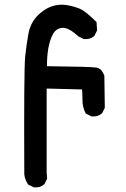

<svg xmlns="http://www.w3.org/2000/svg" viewBox="-20 -800 540 822"><path d="M122.6 1 103 -8.8 100.6 -9.8 99.1 -12.2Q86.4 -31.7 84 -53.7V-54.2V-54.7Q82 -505.4 87.9 -559.1Q93.8 -612.8 101.6 -655.3Q109.9 -699.7 138.2 -730.5Q147.5 -740.2 157.5 -748Q167.5 -755.9 178 -762Q188.5 -768.1 199.2 -772Q232.4 -783.7 265.1 -778.3Q296.9 -772.9 321.3 -762.7Q346.2 -752.4 390.6 -708L393.1 -705.6L393.6 -701.7L395.5 -672.4V-669.9L394.5 -667.5L384.8 -647.9L383.8 -646L382.3 -645Q365.7 -630.4 339.8 -632.8H337.9L336.4 -633.8L316.9 -643.6L315.9 -644L314.9 -645Q293.5 -664.6 276.1 -673.3Q258.8 -682.1 246.6 -680.7Q233.4 -679.7 223.9 -673.3Q214.4 -667 207.5 -655.3Q192.9 -629.4 186.5 -590.8Q180.7 -555.7 181.2 -516.6Q369.1 -514.6 393.1 -510.7Q398.9 -509.8 401.4 -508.3Q417 -501.5 426.3 -477.1L426.8 -475.6V-473.6L428.7 -340.8V-338.4L427.7 -336.4L418 -316.9L417 -314.9L415.5 -314Q398.9 -299.3 373 -301.8H371.1L369.6 -302.7L350.1 -312.5L347.2 -314L345.7 -316.9Q333 -342.3 333 -372.1Q333 -394.5 331.5 -417L179.7 -420.9V-63L181.6 -38.1V-35.2L180.7 -32.7L170.9 -13.2L169.9 -11.2L168.5 -10.3Q151.9 4.4 126 2H124Z"/></svg>

Font: NaikaiFont
Style: Bold
Weight: 700
Version: Version 1.89